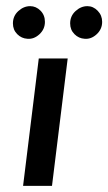

<svg xmlns="http://www.w3.org/2000/svg" viewBox="-20 -604 352 624"><path d="M200 -414 149 0H55L106 -414ZM78 -584Q97 -584 111.5 -569.5Q126 -555 126 -533Q126 -509 108 -492.5Q90 -476 69 -478Q50 -479 36 -493Q22 -507 22 -528Q22 -552 39.5 -568Q57 -584 78 -584ZM264 -584Q283 -584 297.5 -569Q312 -554 312 -533Q312 -509 294 -492.5Q276 -476 255 -478Q236 -479 222 -493Q208 -507 208 -528Q208 -552 225.5 -568Q243 -584 264 -584Z"/></svg>

Font: Josefin Sans
Style: Italic
Weight: 400
Italic angle: -7°
Designer: Santiago Orozco
Foundry: Typemade
Version: Version 2.000